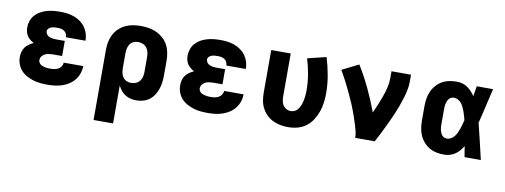

<svg xmlns="http://www.w3.org/2000/svg" viewBox="-61 -880 3723 1415"><g transform="rotate(10 1800.0 -172.5)"><path d="M298 8Q271 8 243.5 5.5Q216 3 190 -5Q164 -13 140 -26Q116 -39 98 -59Q80 -79 70.5 -105Q61 -131 61 -158Q61 -177 66 -196.5Q71 -216 82.5 -231.5Q94 -247 110 -258Q126 -269 144 -277Q129 -285 116 -295.5Q103 -306 94 -319.5Q85 -333 81 -349.5Q77 -366 77 -382Q77 -408 85.5 -432Q94 -456 111 -475Q128 -494 150.5 -506.5Q173 -519 197.5 -526Q222 -533 247 -535.5Q272 -538 297 -538Q324 -538 350.5 -534.5Q377 -531 401.5 -522Q426 -513 448 -497.5Q470 -482 485.5 -460.5Q501 -439 509 -413.5Q517 -388 517 -361Q517 -361 517 -360.5Q517 -360 517 -360H371Q371 -360 371 -360Q371 -360 371 -360Q371 -373 365 -385.5Q359 -398 348 -405.5Q337 -413 324 -415.5Q311 -418 297 -418Q286 -418 274 -417Q262 -416 251 -412Q240 -408 231.5 -399.5Q223 -391 223 -379Q223 -367 231 -356.5Q239 -346 250.5 -341Q262 -336 274.5 -334Q287 -332 300 -332H367V-219H300Q285 -219 269.5 -217Q254 -215 240 -208.5Q226 -202 216.5 -189Q207 -176 207 -161Q207 -152 211.5 -143Q216 -134 224 -128.5Q232 -123 241 -120Q250 -117 259.5 -115Q269 -113 278.5 -112.5Q288 -112 298 -112Q313 -112 328 -114.5Q343 -117 356.5 -124.5Q370 -132 378.5 -145Q387 -158 387 -173H533Q533 -145 524 -118.5Q515 -92 498 -70Q481 -48 457.5 -32.5Q434 -17 407.5 -8Q381 1 353.5 4.5Q326 8 298 8Z M677 205V-320Q677 -350 682.5 -379Q688 -408 701.5 -434.5Q715 -461 737 -482Q759 -503 785.5 -515.5Q812 -528 841.5 -533Q871 -538 901 -538Q931 -538 961 -533Q991 -528 1018 -515.5Q1045 -503 1068 -482.5Q1091 -462 1105 -436Q1119 -410 1125 -380Q1131 -350 1131 -320V-210Q1131 -184 1128 -158Q1125 -132 1116.5 -107.5Q1108 -83 1094 -60.5Q1080 -38 1059 -22Q1038 -6 1012.5 1Q987 8 961 8Q940 8 918.5 3Q897 -2 878.5 -13.5Q860 -25 846 -42.5Q832 -60 823 -79V205ZM901 -112Q919 -112 936.5 -119Q954 -126 965.5 -140.5Q977 -155 981 -173.5Q985 -192 985 -210V-320Q985 -338 981 -356.5Q977 -375 965.5 -389.5Q954 -404 937 -411Q920 -418 901 -418Q883 -418 866.5 -410.5Q850 -403 840 -388Q830 -373 826.5 -355.5Q823 -338 823 -320V-210Q823 -192 826.5 -174.5Q830 -157 840 -142Q850 -127 866.5 -119.5Q883 -112 901 -112Z M1498 8Q1471 8 1443.5 5.5Q1416 3 1390 -5Q1364 -13 1340 -26Q1316 -39 1298 -59Q1280 -79 1270.5 -105Q1261 -131 1261 -158Q1261 -177 1266 -196.5Q1271 -216 1282.5 -231.5Q1294 -247 1310 -258Q1326 -269 1344 -277Q1329 -285 1316 -295.5Q1303 -306 1294 -319.5Q1285 -333 1281 -349.5Q1277 -366 1277 -382Q1277 -408 1285.5 -432Q1294 -456 1311 -475Q1328 -494 1350.5 -506.5Q1373 -519 1397.5 -526Q1422 -533 1447 -535.5Q1472 -538 1497 -538Q1524 -538 1550.5 -534.5Q1577 -531 1601.5 -522Q1626 -513 1648 -497.5Q1670 -482 1685.5 -460.5Q1701 -439 1709 -413.5Q1717 -388 1717 -361Q1717 -361 1717 -360.5Q1717 -360 1717 -360H1571Q1571 -360 1571 -360Q1571 -360 1571 -360Q1571 -373 1565 -385.5Q1559 -398 1548 -405.5Q1537 -413 1524 -415.5Q1511 -418 1497 -418Q1486 -418 1474 -417Q1462 -416 1451 -412Q1440 -408 1431.5 -399.5Q1423 -391 1423 -379Q1423 -367 1431 -356.5Q1439 -346 1450.5 -341Q1462 -336 1474.5 -334Q1487 -332 1500 -332H1567V-219H1500Q1485 -219 1469.5 -217Q1454 -215 1440 -208.5Q1426 -202 1416.5 -189Q1407 -176 1407 -161Q1407 -152 1411.5 -143Q1416 -134 1424 -128.5Q1432 -123 1441 -120Q1450 -117 1459.5 -115Q1469 -113 1478.5 -112.5Q1488 -112 1498 -112Q1513 -112 1528 -114.5Q1543 -117 1556.5 -124.5Q1570 -132 1578.5 -145Q1587 -158 1587 -173H1733Q1733 -145 1724 -118.5Q1715 -92 1698 -70Q1681 -48 1657.5 -32.5Q1634 -17 1607.5 -8Q1581 1 1553.5 4.5Q1526 8 1498 8Z M2096 8Q2067 8 2038 2.5Q2009 -3 1982.5 -16Q1956 -29 1935 -50Q1914 -71 1900.5 -97Q1887 -123 1882 -152Q1877 -181 1877 -210V-530H2023V-210Q2023 -193 2026 -175.5Q2029 -158 2038 -143.5Q2047 -129 2062.5 -120.5Q2078 -112 2095 -112Q2109 -112 2122 -117Q2135 -122 2144 -132Q2153 -142 2159.5 -154Q2166 -166 2170.5 -179Q2175 -192 2177.5 -205Q2180 -218 2182 -231.5Q2184 -245 2184.5 -258.5Q2185 -272 2185 -286Q2185 -344 2175 -402Q2165 -460 2148 -516L2288 -550Q2307 -486 2319 -420Q2331 -354 2331 -287Q2331 -252 2326.5 -216.5Q2322 -181 2310 -147Q2298 -113 2278.5 -83Q2259 -53 2230.5 -31.5Q2202 -10 2167 -1Q2132 8 2096 8Z M2599 0Q2599 -26 2592.5 -51Q2586 -76 2578.5 -100.5Q2571 -125 2562.5 -149.5Q2554 -174 2545 -198Q2536 -222 2526 -245.5Q2516 -269 2505 -292.5Q2494 -316 2483 -339.5Q2472 -363 2460.5 -385.5Q2449 -408 2436.5 -431Q2424 -454 2411 -476L2535 -538Q2583 -460 2622.5 -376.5Q2662 -293 2694 -207Q2709 -240 2722.5 -272.5Q2736 -305 2748 -338.5Q2760 -372 2768.5 -406.5Q2777 -441 2777 -477V-530H2923V-477Q2923 -445 2916.5 -413.5Q2910 -382 2900.5 -351Q2891 -320 2880 -290Q2869 -260 2856.5 -230.5Q2844 -201 2830.5 -172Q2817 -143 2803 -114Q2789 -85 2774.5 -56.5Q2760 -28 2745 0Z M3264 8Q3236 8 3208 2.5Q3180 -3 3155.5 -17Q3131 -31 3112 -52.5Q3093 -74 3081.5 -100Q3070 -126 3065.5 -154Q3061 -182 3061 -210V-320Q3061 -348 3065.5 -376Q3070 -404 3081.5 -430Q3093 -456 3112 -477.5Q3131 -499 3155.5 -513Q3180 -527 3208 -532.5Q3236 -538 3264 -538Q3286 -538 3306.5 -532.5Q3327 -527 3344.5 -515Q3362 -503 3376.5 -487.5Q3391 -472 3403 -454Q3406 -473 3409 -492Q3412 -511 3415 -530H3537Q3521 -465 3506.5 -399Q3492 -333 3475 -268Q3492 -201 3507.5 -134Q3523 -67 3539 0H3417Q3414 -20 3410.5 -40Q3407 -60 3404 -80Q3392 -61 3378 -44.5Q3364 -28 3346 -16Q3328 -4 3307 2Q3286 8 3264 8ZM3264 -112Q3281 -112 3296 -121Q3311 -130 3321 -143Q3331 -156 3338 -171.5Q3345 -187 3350.5 -203Q3356 -219 3360.5 -235.5Q3365 -252 3369 -268Q3365 -284 3360.5 -299.5Q3356 -315 3350.5 -330.5Q3345 -346 3338 -361Q3331 -376 3320.5 -389Q3310 -402 3295.5 -410Q3281 -418 3264 -418Q3254 -418 3244 -413.5Q3234 -409 3227.5 -400.5Q3221 -392 3217 -382.5Q3213 -373 3210.5 -362.5Q3208 -352 3207.5 -341.5Q3207 -331 3207 -320V-210Q3207 -199 3207.5 -188.5Q3208 -178 3210.5 -167.5Q3213 -157 3217 -147.5Q3221 -138 3227.5 -129.5Q3234 -121 3244 -116.5Q3254 -112 3264 -112Z"/></g></svg>

Font: Iosevka Curly Heavy Extended
Style: Regular
Weight: 900
Width: 7
Monospace: yes
Designer: Belleve Invis
Foundry: Belleve Invis
Version: Version 11.1.0; ttfautohint (v1.8.3)